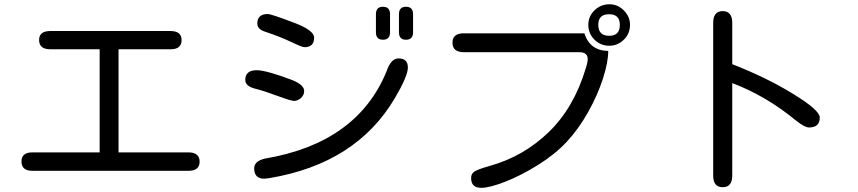

<svg xmlns="http://www.w3.org/2000/svg" viewBox="-20 -816 4040 904"><path d="M216.8 -584Q164.1 -584 164.1 -627.9Q164.1 -669.9 216.8 -669.9H783.2Q835 -669.9 835 -627Q835 -584 783.2 -584H538.1V-98.6H866.2Q919.9 -98.6 919.9 -54.7Q919.9 -11.7 866.2 -11.7H132.8Q81.1 -11.7 81.1 -55.7Q81.1 -98.6 132.8 -98.6H449.2V-584Z M1783.2 -784.2Q1816.4 -784.2 1816.4 -749V-664.1Q1816.4 -628.9 1783.2 -628.9Q1750 -628.9 1750 -664.1V-749Q1750 -784.2 1783.2 -784.2ZM1891.6 -784.2Q1924.8 -784.2 1924.8 -749V-664.1Q1924.8 -628.9 1891.6 -628.9Q1858.4 -628.9 1858.4 -664.1V-749Q1858.4 -784.2 1891.6 -784.2ZM1372.1 -706.1Q1459 -671.9 1459 -638.7Q1459 -593.8 1413.1 -593.8Q1402.3 -593.8 1349.6 -619.1Q1297.9 -643.6 1230.5 -666Q1191.4 -677.7 1191.4 -705.1Q1191.4 -750 1241.2 -750Q1256.8 -750 1372.1 -706.1ZM1900.4 -498Q1900.4 -458 1838.9 -353.5Q1657.2 -45.9 1249 22.5L1224.6 25.4Q1176.8 25.4 1176.8 -23.4Q1176.8 -57.6 1227.5 -69.3Q1661.1 -142.6 1799.8 -479.5Q1820.3 -541 1856.4 -541Q1900.4 -541 1900.4 -498ZM1352.5 -440.4Q1412.1 -417 1412.1 -387.7Q1412.1 -368.2 1397 -354.5Q1381.8 -340.8 1364.3 -340.8Q1350.6 -340.8 1284.2 -365.2Q1220.7 -388.7 1181.6 -398.4Q1134.8 -410.2 1134.8 -439.5Q1134.8 -485.4 1188.5 -485.4Q1232.4 -485.4 1352.5 -440.4Z M2946.3 -699.2Q2946.3 -657.2 2917 -628.9Q2887.7 -600.6 2848.6 -600.6Q2807.6 -600.6 2778.8 -629.4Q2750 -658.2 2750 -699.2Q2750 -739.3 2779.3 -767.6Q2808.6 -795.9 2849.6 -795.9Q2888.7 -795.9 2917.5 -766.6Q2946.3 -737.3 2946.3 -699.2ZM2796.9 -699.2Q2796.9 -647.5 2848.6 -647.5Q2898.4 -647.5 2898.4 -699.2Q2898.4 -749 2847.7 -749Q2796.9 -749 2796.9 -699.2ZM2648.4 -148.4Q2593.8 -89.8 2514.2 -40Q2434.6 9.8 2359.9 39.1Q2285.2 68.4 2246.1 68.4Q2198.2 68.4 2198.2 22.5Q2198.2 2.9 2210.9 -5.9Q2221.7 -16.6 2287.1 -35.2Q2444.3 -79.1 2563 -193.4Q2681.6 -307.6 2737.3 -492.2Q2747.1 -521.5 2747.1 -538.1Q2747.1 -570.3 2707 -570.3H2164.1Q2110.4 -570.3 2110.4 -615.2Q2110.4 -659.2 2164.1 -659.2H2731.4Q2757.8 -577.1 2843.8 -576.2Q2843.8 -523.4 2818.8 -445.8Q2793.9 -368.2 2749 -288.1Q2704.1 -208 2648.4 -148.4Z M3715.8 -373Q3839.8 -296.9 3839.8 -262.7Q3839.8 -215.8 3789.1 -215.8Q3768.6 -215.8 3728.5 -248Q3585.9 -365.2 3427.7 -424.8V10.7Q3427.7 65.4 3382.8 65.4Q3337.9 65.4 3337.9 10.7V-708Q3337.9 -763.7 3382.8 -763.7Q3427.7 -763.7 3427.7 -708V-513.7Q3590.8 -450.2 3715.8 -373Z"/></svg>

Font: FakePearl
Style: Regular
Weight: 400
Version: Version 1.2